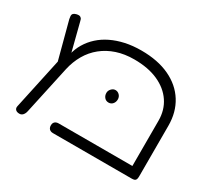

<svg xmlns="http://www.w3.org/2000/svg" viewBox="-120 -782 1076 988"><g transform="rotate(30 417.5 -288.0)"><path d="M779 -320V-19Q779 -8 776.5 -1.5Q774 5 768 7.5Q762 10 751 10H283Q274 10 267.5 6.5Q261 3 257.5 -3.5Q254 -10 254 -19Q254 -29 257.5 -35Q261 -41 267.5 -44.5Q274 -48 284 -48H722V-317Q722 -380 690 -427.5Q658 -475 599 -501.5Q540 -528 457 -528Q400 -528 353.5 -512.5Q307 -497 271 -468Q235 -439 211.5 -398.5Q188 -358 177 -309L115 -23Q113 -13 108.5 -5.5Q104 2 98 6Q92 10 84 10Q68 10 60.5 2Q53 -6 56 -19L135 -386L156 -384Q164 -420 182.5 -451Q201 -482 228.5 -507Q256 -532 292 -549.5Q328 -567 371.5 -576.5Q415 -586 466 -586Q564 -586 634 -553Q704 -520 741.5 -460Q779 -400 779 -320ZM124 -310 63 -540Q61 -550 60.5 -558Q60 -566 65 -571.5Q70 -577 81 -580Q97 -584 104.5 -580Q112 -576 114.5 -568.5Q117 -561 118 -556L166 -368ZM452 -269Q437 -269 427.5 -280Q418 -291 418 -307Q418 -321 428.5 -332Q439 -343 452 -343Q466 -343 476 -332.5Q486 -322 486 -307Q486 -291 476.5 -280Q467 -269 452 -269Z"/></g></svg>

Font: Fredoka Expanded Light
Style: Regular
Weight: 300
Width: 7
Designer: Ben Nathan
Foundry: Milena B. Brandão, Ben Nathan
Version: Version 2.001